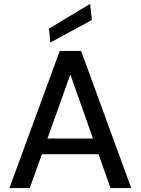

<svg xmlns="http://www.w3.org/2000/svg" viewBox="-20 -960 718 980"><path d="M28 0 285 -700H394L650 0H544L339 -580L132 0ZM144 -173 172 -253H501L529 -173ZM237 -743 230 -814 440 -940 449 -858Z"/></svg>

Font: DM Sans 17pt Medium
Style: Regular
Weight: 500
Version: Version 4.004;gftools[0.9.30]